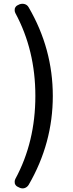

<svg xmlns="http://www.w3.org/2000/svg" viewBox="-20 -832 394 1042"><path d="M135.7 170.9Q127.9 183.6 114.3 188.5Q108.4 190.4 102.5 190.4Q93.8 190.4 85.9 186.5L78.1 182.6Q65.4 177.7 60.5 164.1Q59.6 159.2 59.6 154.3Q59.6 146.5 63.5 138.7Q171.9 -61.5 171.9 -311.5Q171.9 -559.6 63.5 -760.7Q59.6 -768.6 59.6 -776.4Q59.6 -781.2 60.5 -786.1Q65.4 -799.8 78.1 -804.7L85.9 -808.6Q93.8 -811.5 101.6 -811.5Q108.4 -811.5 114.3 -809.6Q127.9 -805.7 135.7 -792Q266.6 -567.4 266.6 -311Q266.6 -54.7 135.7 170.9Z"/></svg>

Font: Gen Jyuu GothicL Medium
Style: Regular
Weight: 500
Designer: [Source Han Sans]
Ryoko NISHIZUKA  (kana & ideographs); Paul D. Hunt (Latin, Greek & Cyrillic); Wenlong ZHANG  (bopomofo
Version: Version 1.002.20150607